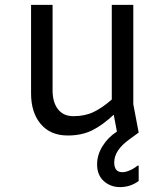

<svg xmlns="http://www.w3.org/2000/svg" viewBox="-20 -542 680 785"><path d="M543 135H547V198Q513 223 471 223Q432 223 404.5 198.5Q377 174 377 130Q377 91 399.5 55Q422 19 458 -4L445 -73Q399 -30 356.5 -9Q314 12 257 12Q186 12 146.5 -35Q107 -82 107 -160V-522H195V-172Q195 -124 217 -95.5Q239 -67 280 -67Q327 -67 362.5 -84Q398 -101 437 -135V-522H525V-116L547 0Q542 4 510 27Q478 50 462.5 73.5Q447 97 447 122Q447 162 480 162Q494 162 511 154.5Q528 147 543 135Z"/></svg>

Font: Amiko
Style: Regular
Weight: 400
Designer: Pablo Impallari, Rodrigo Fuenzalida, Andres Torresi
Foundry: Impallari Type
Version: Version 1.001; ttfautohint (v1.3)